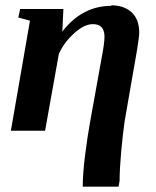

<svg xmlns="http://www.w3.org/2000/svg" viewBox="-20 -493 588 724"><path d="M400 -471 399 -473Q448 -473 477 -446Q505 -419 505 -370Q505 -356 497 -306L450 -36Q444 4 437 78Q431 146 431 189L427 211H292Q292 162 301 91Q310 20 319 -29L364 -279Q374 -330 374 -355Q374 -402 330 -402Q298 -402 260 -368Q222 -334 202 -290L150 0H21L93 -415L49 -427L56 -459H219L215 -374Q290 -471 400 -471Z"/></svg>

Font: Libra Serif Modern
Style: Bold Italic
Weight: 700
Italic angle: -12°
Designer: Stefan Peev, Context Ltd
Foundry: Stefan Peev, Context Ltd
Version: Version 1.000